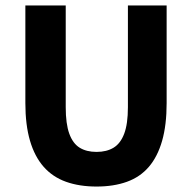

<svg xmlns="http://www.w3.org/2000/svg" viewBox="-20 -672 704 704"><path d="M334 12Q271 12 222 -5.5Q173 -23 140 -60.5Q107 -98 90 -156Q73 -214 73 -294V-652H221V-279Q221 -218 234 -182Q247 -146 272 -130.5Q297 -115 334 -115Q371 -115 396.5 -130.5Q422 -146 435.5 -182Q449 -218 449 -279V-652H591V-294Q591 -214 574.5 -156Q558 -98 526 -60.5Q494 -23 445.5 -5.5Q397 12 334 12Z"/></svg>

Font: Mada
Style: Bold
Weight: 700
Designer: Khaled Hosny
Version: Version 1.5